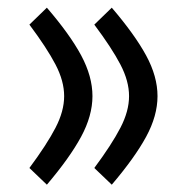

<svg xmlns="http://www.w3.org/2000/svg" viewBox="-20 -476 488 510"><path d="M230.5 -29.8 276.9 14.6Q337.9 -57.1 368.2 -112.8Q398.4 -168.5 398.4 -220.7Q398.4 -272.9 368.2 -328.6Q337.9 -384.3 276.9 -455.6L230.5 -410.6Q276.9 -348.6 299.8 -304.7Q322.8 -260.7 322.8 -220.7Q322.8 -180.7 299.8 -136.5Q276.9 -92.3 230.5 -29.8ZM58.1 -29.8 104.5 14.6Q165 -56.6 195.3 -112.5Q225.6 -168.5 225.6 -220.7Q225.6 -272.9 195.6 -328.9Q165.5 -384.8 104.5 -455.6L58.1 -410.6Q104.5 -348.6 127.4 -304.7Q150.4 -260.7 150.4 -220.7Q150.4 -180.7 127.4 -136.5Q104.5 -92.3 58.1 -29.8Z"/></svg>

Font: Vazirmatn
Style: Regular
Weight: 400
Designer: Saber Rastikerdar
Foundry: Saber Rastikerdar
Version: Version 33.003;September 2, 2022;FontCreator 14.0.0.2862 64-